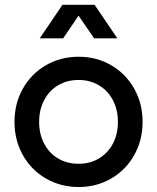

<svg xmlns="http://www.w3.org/2000/svg" viewBox="-20 -749 641 783"><path d="M39.1 -252Q39.1 -326.7 73.2 -387.5Q107.4 -448.2 167.2 -482.9Q227.1 -517.6 300.8 -517.6Q374 -517.6 433.6 -482.9Q493.2 -448.2 527.3 -387.5Q561.5 -326.7 561.5 -252Q561.5 -177.2 527.3 -116.5Q493.2 -55.7 433.6 -21Q374 13.7 300.8 13.7Q227.1 13.7 167.2 -21Q107.4 -55.7 73.2 -116.5Q39.1 -177.2 39.1 -252ZM460.9 -252Q460.9 -301.8 440.4 -340.6Q419.9 -379.4 383.5 -401.1Q347.2 -422.9 300.8 -422.9Q253.9 -422.9 217.3 -401.4Q180.7 -379.9 160.2 -340.8Q139.6 -301.8 139.6 -252Q139.6 -202.1 160.2 -163.1Q180.7 -124 217.3 -102.5Q253.9 -81.1 300.8 -81.1Q347.2 -81.1 383.5 -102.8Q419.9 -124.5 440.4 -163.3Q460.9 -202.1 460.9 -252ZM234.9 -729.5H365.7L458.5 -592.8H363.8L300.3 -685.1L237.8 -592.8H142.1Z"/></svg>

Font: Wanted Sans Medium
Style: Regular
Weight: 500
Designer: Original Design by Kil Hyung-jin and Kang Hanbin, Wanted Lab, Inc; Hangeul from Source Han Sans by Jang Soo-young and Ka
Foundry: Wanted Lab, Inc.
Version: Version 1.001